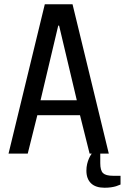

<svg xmlns="http://www.w3.org/2000/svg" viewBox="-20 -720 585 900"><path d="M355 -180H155L110 0H20L190 -700H320L490 0H450V45Q450 79 463 91.5Q476 104 510 104H545V145Q535 149 524 153Q514 156 500.5 158Q487 160 470 160Q428 160 406.5 139Q385 118 385 80Q385 63 388.5 48.5Q392 34 397 23Q402 11 410 0H400ZM257 -600H253L170 -250H340Z"/></svg>

Font: Cuprum
Style: Regular
Weight: 400
Designer: Jovanny Lemonad
Foundry: Jovanny Lemonad
Version: Version 1.002